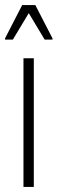

<svg xmlns="http://www.w3.org/2000/svg" viewBox="-33 -741 228 761"><path d="M60 0V-510H101V0ZM-13 -584V-589L55 -721H107L175 -589V-584H144L81 -689L18 -584Z"/></svg>

Font: Saira ExtraCondensed ExtraLight
Style: Regular
Weight: 250
Width: 2
Designer: Hector Gatti with collaboration of the Omnibus-Type team
Foundry: Omnibus-Type
Version: Version 1.101